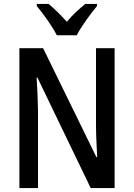

<svg xmlns="http://www.w3.org/2000/svg" viewBox="-20 -960 684 980"><path d="M270 -780H372C394 -825 443 -890 475 -929V-940H415C382 -912 354 -888 321 -849C290 -884 255 -918 228 -940H168V-929C203 -887 248 -824 270 -780ZM565 0V-714H470V-324C470 -275 473 -219 476 -158H472L200 -714H79V0H174V-395C173 -447 171 -502 167 -564H171L443 0Z"/></svg>

Font: Noto Sans Gujarati Condensed Medium
Style: Regular
Weight: 500
Width: 3
Designer: Jelle Bosma - Monotype Design Team, Universal Thirst
Foundry: Monotype Imaging Inc.
Version: Version 2.106